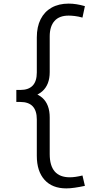

<svg xmlns="http://www.w3.org/2000/svg" viewBox="-20 -823 510 1064"><path d="M360.5 -736.5Q308 -736.5 281.8 -706.5Q255.5 -676.5 255.5 -621.5V-423.5Q255.5 -353.5 214.2 -317Q173 -280.5 92.5 -280.5V-324.5Q184 -324.5 184 -421V-615.5Q184 -674.5 205.2 -716.5Q226.5 -758.5 266.2 -780.8Q306 -803 360.5 -803Q382 -803 404 -799.5Q426 -796 450.5 -789L437 -725.5Q414 -732 394.5 -734.2Q375 -736.5 360.5 -736.5ZM70.5 -324.5H92.5V-258H70.5ZM367 159.5Q381.5 159.5 399 157Q416.5 154.5 437 149.5L450.5 207Q420 213.5 394.2 217.2Q368.5 221 347.5 221Q269.5 221 226.8 173.5Q184 126 184 40.5V-161Q184 -209.5 161.2 -233.8Q138.5 -258 92.5 -258V-317.5Q173.5 -317.5 214.5 -281Q255.5 -244.5 255.5 -172V31Q255.5 159.5 367 159.5Z"/></svg>

Font: Hepta Slab
Style: Regular
Weight: 400
Designer: Michael LaGattuta
Foundry: Michael LaGattuta
Version: Version 1.100